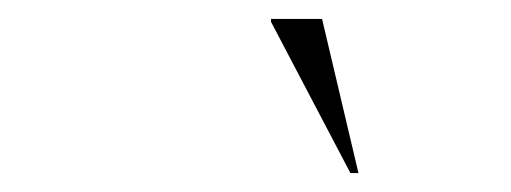

<svg xmlns="http://www.w3.org/2000/svg" viewBox="-20 -752 540 203"><path d="M359 -569H350.5L266.5 -729V-732H320.5Z"/></svg>

Font: Newsreader 72pt ExtraLight
Style: Italic
Weight: 275
Italic angle: -17°
Designer: Hugues Gentile
Foundry: Production Type
Version: Version 1.003; ttfautohint (v1.8.3)